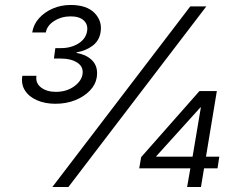

<svg xmlns="http://www.w3.org/2000/svg" viewBox="-20 -753 963 773"><path d="M190.7 0 746.1 -727.3H810.7L255.3 0ZM540.5 -75.3 548.3 -120.4 783 -386.4H853L809.3 -122.2H862.9L855.8 -75.3H801.5L789.1 0H733.3L746.4 -75.3ZM755.3 -122.2 788.7 -320.7H786.9L608.7 -123.6V-122.2ZM203.5 -335.2Q161.9 -335.2 129.6 -349.1Q97.3 -362.9 80.8 -388.3Q64.3 -413.7 70 -447.8H126.8Q122.2 -418.7 145.2 -400.9Q168.3 -383.2 204.9 -383.2Q247.2 -383.2 277.3 -404.5Q307.5 -425.8 312.1 -453.5Q317.1 -483.3 291.9 -500.4Q266.7 -517.4 221.9 -517.4H197.1L202.8 -559.3H225.9Q266 -559.3 295.8 -577.9Q325.6 -596.6 330.6 -627.5Q335.2 -653.4 317.6 -670.3Q300.1 -687.1 264.2 -687.1Q228 -687.1 198.7 -668.9Q169.4 -650.6 164.4 -622.2H109.7Q114.7 -654.5 136.9 -679.3Q159.1 -704.2 192.5 -718.6Q225.9 -733 264.6 -733Q329.2 -733 360.8 -700.5Q392.4 -668 384.9 -623.2Q379.6 -588.8 352.3 -568.5Q324.9 -548.3 288.4 -542.3V-539.8Q331.7 -532 353.9 -506.7Q376.1 -481.5 369.3 -440.3Q364.7 -411.9 341.6 -388Q318.5 -364 282.7 -349.6Q246.8 -335.2 203.5 -335.2Z"/></svg>

Font: Inter UI Light
Style: Italic
Weight: 300
Italic angle: 9.39999°
Designer: Rasmus Andersson
Foundry: rsms
Version: 3.2;8d6f07862